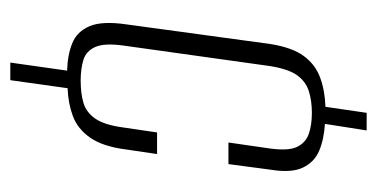

<svg xmlns="http://www.w3.org/2000/svg" viewBox="-204 -482 749 382"><g transform="rotate(90 171.0 -291.5)"><path d="M105 63 121 -50Q89 -51 66 -60.5Q43 -70 32.5 -95Q22 -120 29 -168L68 -454Q75 -498 92 -521Q109 -544 135 -553.5Q161 -563 193 -564L205 -646H240L227 -563Q258 -561 280.5 -551.5Q303 -542 314 -519Q325 -496 318 -454L307 -371H264L276 -454Q281 -491 272.5 -508Q264 -525 246.5 -531Q229 -537 205 -537Q181 -537 162 -531Q143 -525 130.5 -508Q118 -491 112 -454L71 -161Q66 -124 74 -106Q82 -88 99.5 -82.5Q117 -77 141 -77Q166 -77 185 -82.5Q204 -88 216.5 -106Q229 -124 234 -161L244 -229H287L278 -168Q272 -121 254.5 -96Q237 -71 211.5 -61.5Q186 -52 156 -51L140 63Z"/></g></svg>

Font: Alumni Sans Thin Light
Style: Italic
Weight: 300
Italic angle: -8°
Version: Version 1.016